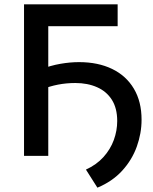

<svg xmlns="http://www.w3.org/2000/svg" viewBox="-20 -720 708 887"><path d="M91 0V-700H523.5V-599H203V0ZM430 147 377 63.5Q426 41 458 5.5Q490 -30 505.8 -73.2Q521.5 -116.5 521.5 -161Q521.5 -220 496.8 -259Q472 -298 428.2 -317.2Q384.5 -336.5 328 -336.5Q286.5 -336.5 247.8 -329Q209 -321.5 167.5 -305V-399.5Q214.5 -417.5 259 -425.2Q303.5 -433 345 -433Q433 -433 498 -401.5Q563 -370 598.5 -310.2Q634 -250.5 634 -167Q634 -104 612 -42.8Q590 18.5 544.8 68.2Q499.5 118 430 147Z"/></svg>

Font: Geologica Roman
Style: Regular
Weight: 400
Designer: Sindre Bremnes, Frode Helland
Foundry: Monokrom Skriftforlag AS
Version: Version 1.010;gftools[0.9.28]